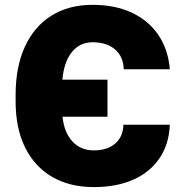

<svg xmlns="http://www.w3.org/2000/svg" viewBox="-20 -757 759 787"><path d="M420.5 -430.4V-278.4H236.2Q243.3 -213.4 277 -177Q310.7 -140.6 365.1 -140.6Q420.1 -140.6 452.4 -168.7Q484.7 -196.7 485.8 -245.7H676.1Q672.9 -166.5 634.4 -109.2Q595.9 -51.8 527.2 -21Q458.5 9.9 365.1 9.9Q265.3 9.9 193.2 -32.3Q121.1 -74.6 82.6 -153.2Q44 -231.9 44 -340.9V-367.9Q44 -482.6 81.9 -565.3Q119.7 -648.1 190.5 -692.6Q261.4 -737.2 359.4 -737.2Q451 -737.2 519.5 -705.4Q588.1 -673.7 628.7 -614.3Q669.4 -555 676.1 -473H487.2Q485.8 -524.9 451.7 -554.3Q417.6 -583.8 359.4 -583.8Q306.8 -583.8 274.3 -543.1Q241.8 -502.5 235.8 -430.4Z"/></svg>

Font: Inter UI Black
Style: Regular
Weight: 900
Designer: Rasmus Andersson
Foundry: rsms
Version: 3.2;8d6f07862